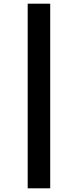

<svg xmlns="http://www.w3.org/2000/svg" viewBox="-20 -789 425 1040"><path d="M130 231V-769H252V231Z"/></svg>

Font: Noto Sans ExtraCondensed ExtraBold
Style: Italic
Weight: 800
Width: 2
Italic angle: -12°
Designer: Monotype Design Team
Foundry: Monotype Imaging Inc.
Version: Version 2.013; ttfautohint (v1.8.4.7-5d5b)